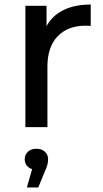

<svg xmlns="http://www.w3.org/2000/svg" viewBox="-20 -555 450 838"><path d="M87.9 140.1Q87.9 120.1 101.8 107.2Q115.7 94.2 139.2 94.2Q162.1 94.2 176 107.2Q189.9 120.1 189.9 140.1Q189.9 164.1 176.8 190.9L147 263.2H97.2L120.1 183.1Q105 178.2 96.4 167Q87.9 155.8 87.9 140.1ZM90.8 0V-529.8H183.1V-440.9Q208 -486.8 257.1 -511Q306.2 -535.2 376 -535.2V-441.9Q368.2 -442.9 354 -442.9Q275.9 -442.9 231.4 -396.5Q187 -350.1 187 -264.2V0Z"/></svg>

Font: Montserrat Medium
Style: Regular
Weight: 500
Designer: Julieta Ulanovsky
Foundry: Julieta Ulanovsky
Version: Version 7.200